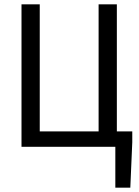

<svg xmlns="http://www.w3.org/2000/svg" viewBox="-20 -676 640 884"><path d="M79 0V-656H163V-71H434V-656H518V0ZM511 188V0H473V-71H589V-21L580 188Z"/></svg>

Font: Source Code Variable
Style: Regular
Weight: 400
Monospace: yes
Designer: Paul D. Hunt, Teo Tuominen
Foundry: Adobe Systems Incorporated
Version: Version 1.010;hotconv 1.0.106;makeotfexe 2.5.65593